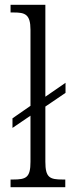

<svg xmlns="http://www.w3.org/2000/svg" viewBox="-20 -780 299 800"><path d="M24 0H252V-32H241C187 -32 169 -40 169 -106V-336L253 -393V-435L169 -377V-760H24V-728H37C84 -728 107 -721 107 -656V-339L32 -287V-247L107 -298V-106C107 -40 89 -32 34 -32H24Z"/></svg>

Font: Noto Serif Devanagari Condensed Light
Style: Regular
Weight: 300
Width: 3
Designer: Universal Thirst, Indian Type Foundry and the Monotype Design Team
Foundry: Monotype Imaging Inc.
Version: Version 2.004